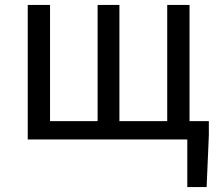

<svg xmlns="http://www.w3.org/2000/svg" viewBox="-20 -563 885 775"><path d="M745 -74V-543H655V-74H462V-543H374V-74H182V-543H92V0H736V192H814L823 -17V-74Z"/></svg>

Font: Noto Sans CJK KR Regular
Style: Regular
Weight: 400
Designer: Ryoko NISHIZUKA (kana & ideographs); Paul D. Hunt (Latin, Greek & Cyrillic); Wenlong ZHANG (bopomofo); Sandoll Communica
Foundry: Adobe Systems Incorporated
Version: Version 1.004;PS 1.004;hotconv 1.0.82;makeotf.lib2.5.63406